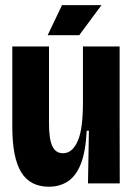

<svg xmlns="http://www.w3.org/2000/svg" viewBox="-20 -705 510 738"><path d="M167.8 12.7Q95.5 12.7 61.4 -43.2Q27.3 -99.2 27.3 -217V-526.5H168.3V-232.3Q168.3 -170.2 181.2 -143.1Q194 -116 221.8 -116Q241.2 -116 255.4 -128.7Q269.7 -141.3 279.7 -165.1Q289.7 -188.8 294.2 -225.4Q298.8 -262 298.8 -310V-526.5H439.8V-249L440.3 0H318.2L321.7 -202.5H313.3Q309.3 -123.2 291.2 -76.2Q273 -29.3 241.6 -8.3Q210.2 12.7 167.8 12.7ZM284.5 -569.7H163.2L218.3 -685.2H370Z"/></svg>

Font: Bricolage Grotesque 96pt ExtraBold SemiCondensed
Style: Regular
Weight: 800
Width: 4
Version: Version 1.001;gftools[0.9.33.dev8+g029e19f]